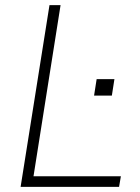

<svg xmlns="http://www.w3.org/2000/svg" viewBox="-20 -725 543 745"><path d="M60 0 172 -705H215L110 -41H449L442 0ZM345 -354 355 -418H424L414 -354Z"/></svg>

Font: Nunito Sans 10pt SemiCondensed ExtraLight
Style: Italic
Weight: 250
Width: 4
Italic angle: -9°
Designer: Vernon Adams
Foundry: Vernon Adams
Version: Version 3.101;gftools[0.9.27]